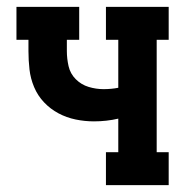

<svg xmlns="http://www.w3.org/2000/svg" viewBox="-20 -540 540 560"><path d="M289 0V-96H325V-194Q308 -190 290 -188Q272 -186 254 -186Q227 -186 200.5 -191.5Q174 -197 150.5 -209.5Q127 -222 108.5 -241.5Q90 -261 79.5 -286Q69 -311 66 -337.5Q63 -364 63 -391V-424H28V-520H211V-424H175V-391Q175 -369 180 -347Q185 -325 201 -309Q217 -293 238.5 -286.5Q260 -280 282 -280Q293 -280 304 -281Q315 -282 325 -284V-424H289V-520H472V-424H437V-96H472V0Z"/></svg>

Font: Iosevka Gothic
Style: Bold
Weight: 700
Monospace: yes
Designer: Belleve Invis
Foundry: Belleve Invis
Version: Version 15.5.1; ttfautohint (v1.8.4)